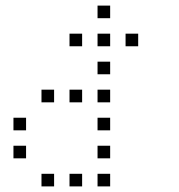

<svg xmlns="http://www.w3.org/2000/svg" viewBox="-20 -693 640 685"><path d="M329 -673Q328 -673 328 -673Q328 -673 328 -672V-629Q328 -628 328 -628Q328 -628 329 -628H372Q373 -628 373 -628Q373 -628 373 -629V-672Q373 -673 373 -673Q373 -673 372 -673ZM229 -573Q228 -573 228 -573Q228 -573 228 -572V-529Q228 -528 228 -528Q228 -528 229 -528H272Q273 -528 273 -528Q273 -528 273 -529V-572Q273 -573 273 -573Q273 -573 272 -573ZM329 -573Q328 -573 328 -573Q328 -573 328 -572V-529Q328 -528 328 -528Q328 -528 329 -528H372Q373 -528 373 -528Q373 -528 373 -529V-572Q373 -573 373 -573Q373 -573 372 -573ZM429 -573Q428 -573 428 -573Q428 -573 428 -572V-529Q428 -528 428 -528Q428 -528 429 -528H472Q473 -528 473 -528Q473 -528 473 -529V-572Q473 -573 473 -573Q473 -573 472 -573ZM329 -473Q328 -473 328 -473Q328 -473 328 -472V-429Q328 -428 328 -428Q328 -428 329 -428H372Q373 -428 373 -428Q373 -428 373 -429V-472Q373 -473 373 -473Q373 -473 372 -473ZM129 -373Q128 -373 128 -373Q128 -373 128 -372V-329Q128 -328 128 -328Q128 -328 129 -328H172Q173 -328 173 -328Q173 -328 173 -329V-372Q173 -373 173 -373Q173 -373 172 -373ZM229 -373Q228 -373 228 -373Q228 -373 228 -372V-329Q228 -328 228 -328Q228 -328 229 -328H272Q273 -328 273 -328Q273 -328 273 -329V-372Q273 -373 273 -373Q273 -373 272 -373ZM329 -373Q328 -373 328 -373Q328 -373 328 -372V-329Q328 -328 328 -328Q328 -328 329 -328H372Q373 -328 373 -328Q373 -328 373 -329V-372Q373 -373 373 -373Q373 -373 372 -373ZM29 -273Q28 -273 28 -273Q28 -273 28 -272V-229Q28 -228 28 -228Q28 -228 29 -228H72Q73 -228 73 -228Q73 -228 73 -229V-272Q73 -273 73 -273Q73 -273 72 -273ZM329 -273Q328 -273 328 -273Q328 -273 328 -272V-229Q328 -228 328 -228Q328 -228 329 -228H372Q373 -228 373 -228Q373 -228 373 -229V-272Q373 -273 373 -273Q373 -273 372 -273ZM29 -173Q28 -173 28 -173Q28 -173 28 -172V-129Q28 -128 28 -128Q28 -128 29 -128H72Q73 -128 73 -128Q73 -128 73 -129V-172Q73 -173 73 -173Q73 -173 72 -173ZM329 -173Q328 -173 328 -173Q328 -173 328 -172V-129Q328 -128 328 -128Q328 -128 329 -128H372Q373 -128 373 -128Q373 -128 373 -129V-172Q373 -173 373 -173Q373 -173 372 -173ZM129 -73Q128 -73 128 -73Q128 -73 128 -72V-29Q128 -28 128 -28Q128 -28 129 -28H172Q173 -28 173 -28Q173 -28 173 -29V-72Q173 -73 173 -73Q173 -73 172 -73ZM229 -73Q228 -73 228 -73Q228 -73 228 -72V-29Q228 -28 228 -28Q228 -28 229 -28H272Q273 -28 273 -28Q273 -28 273 -29V-72Q273 -73 273 -73Q273 -73 272 -73ZM329 -73Q328 -73 328 -73Q328 -73 328 -72V-29Q328 -28 328 -28Q328 -28 329 -28H372Q373 -28 373 -28Q373 -28 373 -29V-72Q373 -73 373 -73Q373 -73 372 -73Z"/></svg>

Font: Doto Light
Style: Regular
Weight: 300
Monospace: yes
Version: Version 1.000